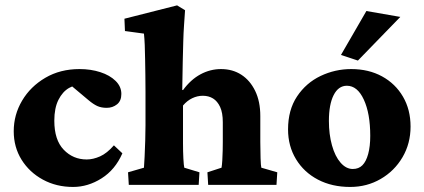

<svg xmlns="http://www.w3.org/2000/svg" viewBox="-20 -703 1613 730"><path d="M257.8 7.8Q194.3 7.8 143.1 -20Q91.8 -47.9 62 -95.7Q32.2 -143.6 32.2 -204.1Q32.2 -266.6 64 -320.3Q95.7 -374 152.3 -407.2Q209 -440.4 282.2 -440.4Q325.2 -440.4 361.3 -428.7Q397.5 -417 419.4 -395.5Q441.4 -374 441.4 -345.7Q441.4 -319.3 424.8 -306.2Q408.2 -293 385.7 -293Q365.2 -293 350.1 -299.8Q335 -306.6 316.4 -322.3L237.3 -388.7L293 -377.9Q267.6 -382.8 242.7 -368.7Q217.8 -354.5 202.1 -323.2Q186.5 -292 186.5 -244.1Q186.5 -170.9 222.2 -133.8Q257.8 -96.7 309.6 -96.7Q334 -96.7 360.4 -108.4Q386.7 -120.1 413.1 -150.4L445.3 -120.1Q418 -57.6 366.2 -24.9Q314.5 7.8 257.8 7.8Z M469.7 0 466.8 -47.9 527.3 -65.4Q528.3 -78.1 529.8 -106.9Q531.2 -135.7 532.2 -168.9Q533.2 -202.1 533.2 -227.5V-351.6Q533.2 -385.7 532.7 -417.5Q532.2 -449.2 531.7 -478.5Q531.2 -507.8 530.3 -532.2Q529.3 -556.6 527.3 -575.2L455.1 -585L453.1 -631.8L653.3 -682.6L683.6 -664.1Q681.6 -634.8 679.7 -606.9Q677.7 -579.1 676.8 -545.9Q675.8 -512.7 674.8 -468.3Q673.8 -423.8 672.9 -361.3L675.8 -360.4Q705.1 -400.4 742.2 -420.4Q779.3 -440.4 820.3 -440.4Q864.3 -440.4 897.5 -418.9Q930.7 -397.5 950.2 -357.4Q969.7 -317.4 969.7 -261.7V-163.1Q969.7 -130.9 970.7 -101.6Q971.7 -72.3 973.6 -65.4L1034.2 -47.9L1031.2 0H771.5L768.6 -47.9L822.3 -65.4Q824.2 -76.2 825.2 -93.8Q826.2 -111.3 826.7 -130.9Q827.1 -150.4 827.1 -164.1V-238.3Q827.1 -274.4 816.9 -296.4Q806.6 -318.4 790 -328.6Q773.4 -338.9 751 -338.9Q730.5 -338.9 710.9 -329.6Q691.4 -320.3 675.8 -301.8V-159.2Q675.8 -127 677.2 -100.1Q678.7 -73.2 680.7 -65.4L738.3 -47.9L735.4 0Z M1311.5 7.8Q1242.2 7.8 1189 -20Q1135.7 -47.9 1105.5 -97.7Q1075.2 -147.5 1075.2 -210.9Q1075.2 -285.2 1109.4 -336.4Q1143.6 -387.7 1198.7 -414.1Q1253.9 -440.4 1315.4 -440.4Q1381.8 -440.4 1432.6 -412.6Q1483.4 -384.8 1512.2 -335.4Q1541 -286.1 1541 -221.7Q1541 -157.2 1510.3 -105Q1479.5 -52.7 1427.2 -22.5Q1375 7.8 1311.5 7.8ZM1321.3 -60.5Q1343.8 -60.5 1357.9 -74.7Q1372.1 -88.9 1379.9 -117.7Q1387.7 -146.5 1387.7 -186.5Q1387.7 -271.5 1363.3 -324.2Q1338.9 -377 1298.8 -377Q1266.6 -377 1248.5 -341.3Q1230.5 -305.7 1230.5 -243.2Q1230.5 -192.4 1242.2 -150.4Q1253.9 -108.4 1274.9 -84.5Q1295.9 -60.5 1321.3 -60.5ZM1340.8 -472.7 1276.4 -494.1 1373 -661.1 1502 -638.7Z"/></svg>

Font: Crimson Pro ExtraBold
Style: Regular
Weight: 800
Designer: Jacques Le Bailly
Foundry: Baron von Fonthausen
Version: Version 1.003